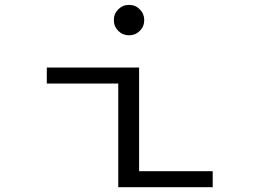

<svg xmlns="http://www.w3.org/2000/svg" viewBox="-20 -782 1090 802"><path d="M564 -653Q545.5 -634.5 519 -634.5Q492.5 -634.5 474 -653Q455.5 -671.5 455.5 -698Q455.5 -724.5 474 -743Q492.5 -761.5 519 -761.5Q545.5 -761.5 564 -743Q582.5 -724.5 582.5 -698Q582.5 -671.5 564 -653ZM561 -67H868.5V0H474V-433H175.5V-500H561Z"/></svg>

Font: League Mono Extended Light
Style: Regular
Weight: 300
Width: 9
Designer: Tyler Finck
Foundry: The League of Moveable Type / Tyler Finck
Version: Version 2.210